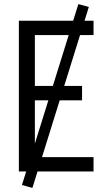

<svg xmlns="http://www.w3.org/2000/svg" viewBox="-20 -836 540 936"><path d="M72 0V-735H436V-665H150V-417H380V-347H150V-70H436V0ZM138 80 87 66 362 -816 413 -802Z"/></svg>

Font: Iosevka
Style: Regular
Weight: 400
Monospace: yes
Designer: Belleve Invis
Foundry: Belleve Invis
Version: Version 33.2.3; ttfautohint (v1.8.4)